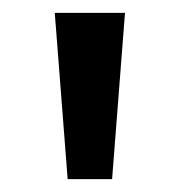

<svg xmlns="http://www.w3.org/2000/svg" viewBox="-20 -734 279 298"><path d="M85 -456 65 -714H174L154 -456Z"/></svg>

Font: Noto Sans Khmer Medium
Style: Regular
Weight: 500
Version: Version 2.003